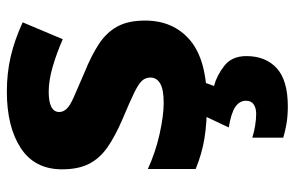

<svg xmlns="http://www.w3.org/2000/svg" viewBox="-166 -432 839 546"><g transform="rotate(-90 253.0 -159.5)"><path d="M467 -166Q467 -85 410.5 -37.5Q354 10 234 10Q176 10 132.5 3Q89 -4 45 -22V-158Q93 -136 145 -124.5Q197 -113 233 -113Q271 -113 288 -123Q305 -133 305 -151Q305 -164 296.5 -174Q288 -184 262.5 -196.5Q237 -209 187 -230Q138 -251 106.5 -273Q75 -295 59.5 -325.5Q44 -356 44 -402Q44 -480 104.5 -519.5Q165 -559 265 -559Q318 -559 365 -548Q412 -537 462 -514L414 -400Q373 -418 334.5 -429Q296 -440 265 -440Q207 -440 207 -410Q207 -399 215.5 -389.5Q224 -380 248.5 -369Q273 -358 320 -338Q367 -319 400 -297.5Q433 -276 450 -245Q467 -214 467 -166ZM366 122Q366 177 331.5 208.5Q297 240 223 240Q195 240 172.5 236Q150 232 134 227V139Q150 144 168 147Q186 150 202 150Q218 150 228.5 143Q239 136 239 121Q239 103 222 91Q205 79 163 72L197 0H292L281 30Q311 38 338.5 59.5Q366 81 366 122Z"/></g></svg>

Font: Noto Sans Sinhala UI ExtraBold
Style: Regular
Weight: 800
Designer: Jelle Bosma - Monotype Design Team
Foundry: Monotype Imaging Inc.
Version: Version 2.006; ttfautohint (v1.8.4.7-5d5b)